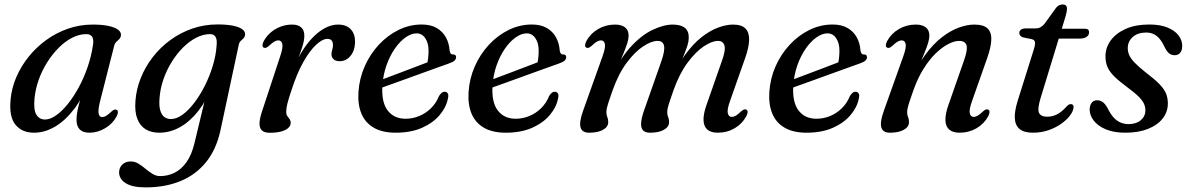

<svg xmlns="http://www.w3.org/2000/svg" viewBox="-20 -577 5262 850"><path d="M423.4 -130.2Q413.2 -89.5 416.7 -74.1Q420.2 -58.6 432 -58.6Q440.8 -58.6 449.6 -63.9Q458.4 -69.2 471.7 -81.7Q480.1 -89.3 485.6 -91.4Q491.1 -93.4 496.2 -90.9Q502.1 -88 502 -80.2Q501.8 -72.4 495.9 -61Q478.1 -28.4 444.8 -9Q411.4 10.5 376.2 10.5Q347.2 10.5 333 -4Q318.7 -18.5 318.7 -46.4Q318.7 -58 320.6 -72Q322.5 -85.9 327.4 -106.5Q332.3 -127.1 341.4 -158Q350.5 -188.9 364.6 -234.1L374.1 -216.9Q346.6 -144.4 307.6 -93.5Q268.6 -42.6 223.1 -16Q177.6 10.5 130.4 10.5Q77.5 10.5 48.5 -24.8Q19.5 -60.1 26.9 -136.7Q31.4 -186.9 52.1 -235.2Q72.8 -283.4 106.7 -325.7Q140.6 -367.9 184.9 -400Q229.2 -432 281.3 -450.1Q333.5 -468.2 390.2 -468.2Q432.9 -468.2 461.1 -462Q489.2 -455.8 503 -445.3Q516.7 -434.7 515.5 -421.3Q514.5 -410.5 508.3 -404.3Q502 -398.1 495.3 -391.9Q488.5 -385.7 485.6 -374.7ZM132.8 -141.3Q128 -89.8 141.3 -68.9Q154.5 -47.9 179.1 -47.9Q201.9 -47.9 227.8 -65.9Q253.6 -83.8 279.6 -115.8Q305.5 -147.8 328.2 -189.5Q350.9 -231.1 367.5 -279.1Q384.2 -327.1 391.5 -377Q395.8 -402.8 387.9 -414.4Q380 -426 362.3 -426Q331 -426 299.8 -410.1Q268.6 -394.2 240.4 -366Q212.2 -337.9 189.2 -301.6Q166.2 -265.3 151.5 -224.2Q136.8 -183.1 132.8 -141.3Z M956.3 -1.2Q938 84 892.5 140.4Q846.9 196.9 778.9 224.7Q710.9 252.6 625.1 252.6Q565.9 252.6 536.6 234Q507.3 215.5 507.3 185.8Q507.3 165.8 521.2 151.8Q535.1 137.8 558.7 137.8Q576.9 137.8 592.9 147.5Q608.9 157.3 624.2 170.2Q639.5 183.1 655.4 192.8Q671.2 202.6 688.5 202.6Q722.2 202.6 752.3 188Q782.4 173.4 805.7 140.8Q828.9 108.1 841.6 54L905.2 -210.8L921.2 -200.1Q895.5 -133.9 858.6 -86.6Q821.7 -39.3 777.4 -14.4Q733.1 10.5 684.4 10.5Q649.9 10.5 624.9 -4.6Q599.9 -19.8 587.8 -51.3Q575.7 -82.7 579.7 -131.6Q583.6 -183 603.4 -232.2Q623.2 -281.3 656.3 -324.2Q689.5 -367 733.8 -399.5Q778.1 -432 831 -450.4Q883.9 -468.8 943 -468.8Q984.8 -468.8 1012.4 -463.1Q1039.9 -457.3 1053.1 -447.2Q1066.2 -437.1 1065 -424.6Q1064 -413.2 1058.1 -407.4Q1052.2 -401.7 1045.8 -395.8Q1039.4 -389.9 1036.9 -378.3ZM686.2 -142.2Q683.5 -107.3 689.8 -87.2Q696 -67 708.3 -58.5Q720.6 -50 736.4 -50Q761.9 -50 788.8 -69.8Q815.7 -89.5 841.2 -123.3Q866.7 -157.1 887.7 -199.2Q908.8 -241.3 922.4 -286.9Q936.1 -332.5 938.9 -374.9Q941.7 -401.6 934.2 -413.8Q926.8 -426 909.7 -426Q879.9 -426 849.3 -410.4Q818.7 -394.8 790.8 -367.1Q762.9 -339.4 740.4 -303.2Q717.8 -267.1 703.6 -226Q689.3 -184.9 686.2 -142.2Z M1147.8 -366Q1141.9 -368.9 1142 -376.7Q1142.2 -384.5 1148.1 -395.9Q1160.2 -417.9 1179.5 -434.1Q1198.8 -450.3 1222.9 -459.3Q1247 -468.2 1273.4 -468.2Q1299.1 -468.2 1313.2 -455.8Q1327.3 -443.3 1327.3 -418.9Q1327.3 -398 1318.5 -370.1Q1309.7 -342.2 1298 -312.3Q1286.2 -282.3 1276.7 -255.2Q1267.2 -228 1266 -208.9L1257.8 -209.7Q1274.2 -268.8 1298.7 -316.6Q1323.2 -364.3 1352.7 -398.2Q1382.1 -432 1413.8 -450.1Q1445.4 -468.2 1476.1 -468.2Q1514 -468.2 1533.3 -446.9Q1552.6 -425.6 1551.8 -390.6Q1551.2 -364.1 1541.7 -345.1Q1532.1 -326.1 1517.2 -316.1Q1502.2 -306.1 1484.6 -306.1Q1465.4 -306.1 1456.5 -315Q1447.5 -324 1447.5 -335.9Q1447.5 -346.5 1450.8 -356.4Q1454.1 -366.4 1454.1 -377.6Q1454.1 -390 1448.3 -397.4Q1442.4 -404.9 1429.6 -404.9Q1407.6 -404.9 1379.4 -378.8Q1351.2 -352.7 1322.4 -301.6Q1293.6 -250.4 1269.4 -174.8Q1257.8 -139.9 1252.5 -119.3Q1247.1 -98.6 1247.1 -82.2Q1247.1 -69.7 1252 -63Q1256.8 -56.2 1261.8 -50.1Q1266.8 -43.9 1266.8 -32.3Q1266.8 -20.5 1256.2 -10.6Q1245.5 -0.6 1224.9 5.1Q1204.2 10.8 1173.8 10.8Q1150.6 10.8 1139.5 0.3Q1128.4 -10.2 1128.9 -31.6Q1129.5 -53 1140.6 -85.7L1220.3 -327.3Q1233.6 -366.7 1229.7 -382.5Q1225.9 -398.3 1212.3 -398.3Q1204.4 -398.3 1195 -393.2Q1185.6 -388.2 1172.3 -375.2Q1163.9 -367.8 1158.4 -365.7Q1152.9 -363.7 1147.8 -366Z M1622.1 -206.3Q1622.1 -206.3 1640.7 -213.4Q1659.2 -220.4 1689.3 -231.6Q1719.3 -242.8 1754.1 -256Q1788.9 -269.2 1822.3 -281.9Q1855.7 -294.6 1880.6 -304.2L1869 -288.2Q1872.9 -300.4 1875 -316Q1877.1 -331.6 1877.3 -352.7Q1877.3 -386.2 1862.8 -407.7Q1848.3 -429.3 1824.5 -429.3Q1800.8 -429.3 1775.7 -411.6Q1750.5 -393.9 1728.5 -362.5Q1706.4 -331 1691.4 -289.1Q1676.4 -247.1 1673 -198.7Q1668 -125.2 1696 -88.3Q1724 -51.3 1775.5 -51.3Q1806.4 -51.3 1835.4 -63.1Q1864.4 -74.9 1887.6 -97.5Q1910.8 -120 1923.7 -152.2Q1931 -163.2 1936.7 -167.2Q1942.4 -171.1 1949.2 -170.9Q1957.4 -170.7 1962.1 -163.8Q1966.8 -156.9 1963.2 -141.5Q1956.1 -103.2 1927 -68.3Q1897.8 -33.3 1848.7 -11.4Q1799.5 10.5 1731.4 10.5Q1673.3 10.5 1635.4 -11.2Q1597.5 -32.9 1580.4 -73.2Q1563.3 -113.4 1566.9 -169.5Q1570.8 -229.7 1594.6 -283.6Q1618.5 -337.4 1657.2 -379.1Q1695.9 -420.7 1744.7 -444.6Q1793.5 -468.5 1847.1 -468.5Q1886.5 -468.5 1913.2 -453.1Q1939.8 -437.6 1954 -411.7Q1968.2 -385.7 1970.4 -353.7Q1971.2 -346.1 1974.8 -341Q1978.3 -336 1984.7 -336Q1991.9 -336.3 1995.6 -333.1Q1999.2 -329.9 1999.2 -323.6Q1999.2 -315.9 1992.5 -309.1Q1985.7 -302.3 1966.4 -295.6Q1946 -288.4 1913.3 -276.6Q1880.6 -264.9 1842.3 -251Q1804 -237.2 1765.9 -223.3Q1727.7 -209.5 1696.1 -198.2Q1664.4 -186.9 1645.3 -179.9Q1626.2 -172.9 1626.2 -172.9Z M2109.6 -206.3Q2109.6 -206.3 2128.2 -213.4Q2146.7 -220.4 2176.8 -231.6Q2206.8 -242.8 2241.6 -256Q2276.4 -269.2 2309.8 -281.9Q2343.2 -294.6 2368.1 -304.2L2356.5 -288.2Q2360.4 -300.4 2362.5 -316Q2364.6 -331.6 2364.8 -352.7Q2364.8 -386.2 2350.3 -407.7Q2335.8 -429.3 2312 -429.3Q2288.3 -429.3 2263.2 -411.6Q2238 -393.9 2216 -362.5Q2193.9 -331 2178.9 -289.1Q2163.9 -247.1 2160.5 -198.7Q2155.5 -125.2 2183.5 -88.3Q2211.5 -51.3 2263 -51.3Q2293.9 -51.3 2322.9 -63.1Q2351.9 -74.9 2375.1 -97.5Q2398.3 -120 2411.2 -152.2Q2418.5 -163.2 2424.2 -167.2Q2429.9 -171.1 2436.7 -170.9Q2444.9 -170.7 2449.6 -163.8Q2454.3 -156.9 2450.7 -141.5Q2443.6 -103.2 2414.5 -68.3Q2385.3 -33.3 2336.2 -11.4Q2287 10.5 2218.9 10.5Q2160.8 10.5 2122.9 -11.2Q2085 -32.9 2067.9 -73.2Q2050.8 -113.4 2054.4 -169.5Q2058.3 -229.7 2082.1 -283.6Q2106 -337.4 2144.7 -379.1Q2183.4 -420.7 2232.2 -444.6Q2281 -468.5 2334.6 -468.5Q2374 -468.5 2400.7 -453.1Q2427.3 -437.6 2441.5 -411.7Q2455.7 -385.7 2457.9 -353.7Q2458.7 -346.1 2462.3 -341Q2465.8 -336 2472.2 -336Q2479.4 -336.3 2483.1 -333.1Q2486.7 -329.9 2486.7 -323.6Q2486.7 -315.9 2480 -309.1Q2473.2 -302.3 2453.9 -295.6Q2433.5 -288.4 2400.8 -276.6Q2368.1 -264.9 2329.8 -251Q2291.5 -237.2 2253.4 -223.3Q2215.2 -209.5 2183.6 -198.2Q2151.9 -186.9 2132.8 -179.9Q2113.7 -172.9 2113.7 -172.9Z M2831 -87.2 2907.9 -306Q2924.8 -354.8 2919.5 -375.3Q2914.3 -395.9 2891 -395.9Q2864.2 -395.9 2827.6 -371.9Q2790.9 -347.9 2754.9 -299.7Q2718.8 -251.6 2692.8 -179Q2682 -148.1 2675.7 -129.3Q2669.4 -110.4 2667 -99.5Q2664.5 -88.5 2664.5 -80.8Q2664.5 -67.6 2668.6 -58.6Q2672.7 -49.5 2672.7 -36.6Q2672.7 -15.2 2649.8 -2.4Q2626.9 10.5 2588.1 10.5Q2556.7 10.5 2550.1 -13.4Q2543.5 -37.2 2561.6 -87.2L2647.3 -327.3Q2661.5 -366.7 2657.8 -382.5Q2654.1 -398.3 2640.5 -398.3Q2632.6 -398.3 2623.2 -393.2Q2613.8 -388.2 2600.5 -375.2Q2592.1 -367.8 2586.6 -365.7Q2581.1 -363.7 2576 -366Q2570.1 -368.9 2570.2 -376.7Q2570.4 -384.5 2576.3 -395.9Q2594.3 -428.9 2628.2 -448.6Q2662.2 -468.2 2703.4 -468.2Q2731 -468.2 2747 -455.9Q2762.9 -443.6 2762.9 -419.5Q2762.9 -405.2 2757.2 -386.6Q2751.4 -368 2740.8 -341.8Q2730.2 -315.6 2714.9 -278.6Q2699.6 -241.5 2680.4 -190L2678.4 -211.3Q2717 -307.9 2767.2 -364Q2817.3 -420.1 2867.9 -444.2Q2918.5 -468.2 2957.9 -468.2Q2994.6 -468.2 3012.6 -453.1Q3030.6 -437.9 3029.1 -406.9Q3028.8 -393.2 3023.6 -376.4Q3018.4 -359.6 3008.7 -335.5Q2998.9 -311.4 2984.9 -276.2Q2970.8 -240.9 2952.5 -190L2947.4 -211.3Q2976.3 -283.4 3011.9 -332.8Q3047.4 -382.1 3085.4 -412Q3123.3 -441.8 3159.4 -455Q3195.4 -468.2 3225.1 -468.2Q3264 -468.2 3280.8 -450.1Q3297.6 -432 3296.4 -399Q3295.2 -365.9 3279.1 -320.6L3212.1 -130.4Q3198 -91.2 3202.1 -75.3Q3206.2 -59.4 3219.3 -59.4Q3227.9 -59.4 3237.1 -64.6Q3246.2 -69.7 3259.3 -82.5Q3268.1 -90.1 3273.6 -92.2Q3279.1 -94.2 3283.8 -91.7Q3289.9 -88.8 3289.8 -81Q3289.6 -73.2 3283.5 -61.8Q3265.9 -28.8 3232.4 -9.2Q3198.8 10.5 3157.6 10.5Q3126.8 10.5 3111.1 -3.7Q3095.4 -17.8 3094.6 -44.9Q3093.7 -72 3107 -110.3L3175.5 -306Q3193.3 -354.9 3187.3 -375.4Q3181.3 -395.9 3158.6 -395.9Q3131.8 -395.9 3095.6 -371.7Q3059.4 -347.6 3023.8 -299.4Q2988.2 -251.3 2962.2 -179Q2951.4 -148.1 2945.1 -129.3Q2938.8 -110.4 2936.4 -99.5Q2933.9 -88.5 2933.9 -80.8Q2933.9 -67.6 2938 -58.6Q2942.1 -49.5 2942.1 -36.6Q2942.1 -15.2 2919.2 -2.4Q2896.3 10.5 2857.5 10.5Q2836.6 10.5 2826.8 0.1Q2817 -10.3 2818.2 -32Q2819.4 -53.7 2831 -87.2Z M3441.1 -206.3Q3441.1 -206.3 3459.7 -213.4Q3478.2 -220.4 3508.3 -231.6Q3538.3 -242.8 3573.1 -256Q3607.9 -269.2 3641.3 -281.9Q3674.7 -294.6 3699.6 -304.2L3688 -288.2Q3691.9 -300.4 3694 -316Q3696.1 -331.6 3696.3 -352.7Q3696.3 -386.2 3681.8 -407.7Q3667.3 -429.3 3643.5 -429.3Q3619.8 -429.3 3594.7 -411.6Q3569.5 -393.9 3547.5 -362.5Q3525.4 -331 3510.4 -289.1Q3495.4 -247.1 3492 -198.7Q3487 -125.2 3515 -88.3Q3543 -51.3 3594.5 -51.3Q3625.4 -51.3 3654.4 -63.1Q3683.4 -74.9 3706.6 -97.5Q3729.8 -120 3742.7 -152.2Q3750 -163.2 3755.7 -167.2Q3761.4 -171.1 3768.2 -170.9Q3776.4 -170.7 3781.1 -163.8Q3785.8 -156.9 3782.2 -141.5Q3775.1 -103.2 3746 -68.3Q3716.8 -33.3 3667.7 -11.4Q3618.5 10.5 3550.4 10.5Q3492.3 10.5 3454.4 -11.2Q3416.5 -32.9 3399.4 -73.2Q3382.3 -113.4 3385.9 -169.5Q3389.8 -229.7 3413.6 -283.6Q3437.5 -337.4 3476.2 -379.1Q3514.9 -420.7 3563.7 -444.6Q3612.5 -468.5 3666.1 -468.5Q3705.5 -468.5 3732.2 -453.1Q3758.8 -437.6 3773 -411.7Q3787.2 -385.7 3789.4 -353.7Q3790.2 -346.1 3793.8 -341Q3797.3 -336 3803.7 -336Q3810.9 -336.3 3814.6 -333.1Q3818.2 -329.9 3818.2 -323.6Q3818.2 -315.9 3811.5 -309.1Q3804.7 -302.3 3785.4 -295.6Q3765 -288.4 3732.3 -276.6Q3699.6 -264.9 3661.3 -251Q3623 -237.2 3584.9 -223.3Q3546.7 -209.5 3515.1 -198.2Q3483.4 -186.9 3464.3 -179.9Q3445.2 -172.9 3445.2 -172.9Z M3907.5 -366Q3901.6 -368.9 3901.7 -376.7Q3901.9 -384.5 3907.8 -395.9Q3926 -428.9 3959.8 -448.6Q3993.7 -468.2 4034.9 -468.2Q4062.5 -468.2 4078.5 -455.9Q4094.4 -443.6 4094.4 -419.5Q4094.4 -405.2 4088.7 -386.6Q4082.9 -368 4072.3 -341.8Q4061.7 -315.6 4046.4 -278.6Q4031.1 -241.5 4011.9 -190L4009.9 -211.3Q4038.8 -283.7 4075.1 -333.1Q4111.4 -382.4 4150.1 -412.3Q4188.8 -442.1 4225.8 -455.2Q4262.7 -468.2 4293 -468.2Q4335.2 -468.2 4352.8 -450.3Q4370.3 -432.3 4368.5 -399.3Q4366.7 -366.2 4350.6 -320.6L4283.6 -130.4Q4269.5 -91 4273.3 -75.2Q4277.1 -59.4 4290.4 -59.4Q4298.6 -59.4 4307.9 -64.6Q4317.1 -69.7 4330.4 -82.5Q4338.8 -90.1 4344.3 -92.2Q4349.8 -94.2 4354.9 -91.7Q4360.8 -88.8 4360.7 -81Q4360.5 -73.2 4354.6 -61.8Q4336.6 -28.8 4303.1 -9.2Q4269.5 10.5 4228.7 10.5Q4197.7 10.5 4181.9 -3.7Q4166.1 -17.8 4165.5 -44.9Q4164.8 -72 4178.1 -110.3L4246.6 -306Q4264.7 -355.8 4259 -375.8Q4253.3 -395.9 4226.1 -395.9Q4205.3 -395.9 4178.6 -382.3Q4151.9 -368.8 4123.7 -341.8Q4095.4 -314.8 4069.6 -274Q4043.8 -233.3 4024.3 -179Q4013.5 -148.1 4007.2 -129.3Q4000.9 -110.4 3998.5 -99.5Q3996 -88.5 3996 -80.8Q3996 -67.6 4000.1 -58.6Q4004.2 -49.5 4004.2 -36.6Q4004.2 -15.2 3981.3 -2.4Q3958.4 10.5 3919.6 10.5Q3888.2 10.5 3881.6 -13.4Q3875 -37.2 3893.1 -87.2L3978.8 -327.3Q3993 -366.7 3989.3 -382.5Q3985.6 -398.3 3972 -398.3Q3964.1 -398.3 3954.7 -393.2Q3945.3 -388.2 3932 -375.2Q3923.6 -367.8 3918.1 -365.7Q3912.6 -363.7 3907.5 -366Z M4548.2 -403.5 4509.3 -411.4Q4501 -414.2 4496.7 -419.4Q4492.5 -424.6 4492.5 -431.3Q4492.5 -440.6 4500.1 -445.9Q4507.7 -451.2 4520.8 -451.2H4564.6Q4576.7 -451.2 4585.8 -456Q4594.9 -460.8 4602.9 -470L4655.6 -542.8Q4662.4 -551.1 4669.6 -554.2Q4676.7 -557.2 4684.6 -557.2Q4694.2 -557.2 4699 -552.4Q4703.7 -547.6 4703.7 -538.5Q4703.7 -533 4702.1 -523.8Q4700.4 -514.5 4696.7 -502.5L4587.6 -145.6Q4571.8 -94.4 4579.9 -77.4Q4588 -60.3 4615.7 -60.3Q4638.6 -60.3 4659 -70.4Q4679.4 -80.5 4701.2 -104.8Q4707.3 -111.4 4711.6 -113.8Q4715.9 -116.1 4720.6 -116.1Q4726.7 -116.1 4730.1 -112.2Q4733.5 -108.2 4732.7 -101.2Q4731.3 -84.8 4716.9 -65.5Q4702.5 -46.2 4678.1 -29Q4653.7 -11.7 4621.7 -0.6Q4589.6 10.5 4552.7 10.5Q4513.9 10.5 4494.2 -5.5Q4474.6 -21.5 4472.7 -52.4Q4470.9 -83.2 4484.6 -128.4L4555.9 -355.2Q4563.8 -380.7 4562 -390.5Q4560.2 -400.4 4548.2 -403.5ZM4633 -406 4647.2 -449.8H4783.2Q4801.4 -449.8 4801.4 -434.1Q4801.4 -421 4790 -413.5Q4778.5 -406 4758.9 -406Z M4976.2 -27.5Q5009.5 -27.5 5030.1 -44.7Q5050.7 -61.9 5050.7 -88.8Q5050.7 -103.9 5044.3 -118Q5037.8 -132.2 5020.5 -149.6Q5003.1 -167 4969.5 -191.6Q4933.1 -218.6 4912.2 -239.4Q4891.4 -260.2 4882.7 -280.9Q4874 -301.6 4874 -327.6Q4874 -365.9 4897.2 -397.9Q4920.4 -429.8 4963.7 -449.2Q5007 -468.5 5067.8 -468.5Q5115.2 -468.5 5147.7 -455.5Q5180.1 -442.4 5196.9 -421Q5213.7 -399.5 5213.7 -374.3Q5213.9 -354.4 5204.9 -343.4Q5195.8 -332.5 5180.1 -332.5Q5165.5 -332.5 5154.6 -341.8Q5143.6 -351.2 5132.7 -374.9Q5119.1 -403.2 5100.3 -418.1Q5081.4 -433 5054.4 -433Q5017 -433 4994.9 -413.3Q4972.7 -393.6 4972.7 -363.5Q4972.7 -348.1 4979.1 -333.2Q4985.5 -318.2 5002.8 -300Q5020 -281.8 5052.8 -255.9Q5091.8 -226.3 5113 -204.5Q5134.1 -182.7 5142.2 -162.9Q5150.2 -143 5150.2 -118.9Q5150.2 -81.5 5127.2 -52.3Q5104.2 -23 5062 -6.2Q5019.8 10.5 4962.1 10.5Q4911.1 10.5 4875.8 -4.3Q4840.4 -19.2 4822.2 -42.9Q4804 -66.6 4804 -92.5Q4804.4 -111.1 4813.1 -122.1Q4821.9 -133.1 4836.8 -133.1Q4852.9 -133.1 4864.9 -122.8Q4876.9 -112.4 4887.8 -89.5Q4905.7 -55.6 4927.7 -41.6Q4949.6 -27.5 4976.2 -27.5Z"/></svg>

Font: Fraunces Wonky
Style: Italic
Weight: 900
Italic angle: -16°
Version: Version 1.000;[b76b70a41]